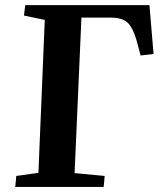

<svg xmlns="http://www.w3.org/2000/svg" viewBox="-20 -734 633 754"><path d="M40 0 43.9 -43 130.9 -55.2 155.8 -655.8 74.2 -672.9 79.1 -713.9H566.9L583 -522L532.2 -516.1L516.1 -576.2Q500.5 -628.4 479.2 -646.7Q458 -665 412.1 -665H299.8L272.9 -54.2L391.1 -43L387.2 0Z"/></svg>

Font: Literata SemiBold
Style: Italic
Weight: 650
Italic angle: -2.39999°
Designer: Latin by Veronika Burian and Jose Scaglione. Greek by Irene Vlachou. Cyrillic by Vera Evstafieva
Foundry: TypeTogether
Version: Version 3.021